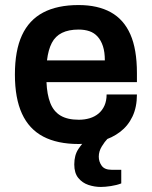

<svg xmlns="http://www.w3.org/2000/svg" viewBox="-20 -558 601 760"><path d="M291 12Q207 12 151 -17.5Q95 -47 67 -108Q39 -169 39 -263Q39 -358 67 -418.5Q95 -479 151 -508.5Q207 -538 291 -538Q367 -538 418.5 -509.5Q470 -481 496 -422Q522 -363 522 -269V-233H164Q166 -184 179 -150.5Q192 -117 219.5 -100.5Q247 -84 292 -84Q315 -84 335 -90Q355 -96 370 -108.5Q385 -121 393.5 -140Q402 -159 402 -184H522Q522 -134 504.5 -97Q487 -60 455.5 -36Q424 -12 382 0Q340 12 291 12ZM166 -319H395Q395 -352 387.5 -375Q380 -398 366.5 -413Q353 -428 334 -434.5Q315 -441 291 -441Q252 -441 225.5 -428Q199 -415 185 -388Q171 -361 166 -319ZM379 182Q354 182 330 174Q306 166 290 146.5Q274 127 274 93Q274 56 290.5 31.5Q307 7 327 -12H405V-8Q395 2 383 21.5Q371 41 371 62Q371 82 382.5 98Q394 114 421 114H460V168Q442 175 419 178.5Q396 182 379 182Z"/></svg>

Font: Archivo SemiBold
Style: Regular
Weight: 600
Designer: Hector Gatti
Foundry: Omnibus-Type
Version: Version 2.001